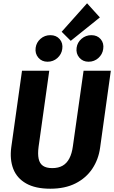

<svg xmlns="http://www.w3.org/2000/svg" viewBox="-20 -1120 688 1157"><path d="M483.6 -693.6H647.8L583.1 -229.1Q573.5 -159.1 536.2 -103.2Q498.9 -47.3 435.4 -15Q371.9 17.2 282.9 17.2Q193.2 17.2 137.3 -14.6Q81.5 -46.4 59.8 -102.8Q38.2 -159.3 47.9 -232.5L112.6 -693.6H276.8L212.5 -235.4Q206.8 -192.2 212.9 -163.3Q219 -134.5 239 -120.8Q259.1 -107 294.7 -107Q332 -107 357.5 -121.6Q382.9 -136.2 398.2 -165.9Q413.5 -195.6 419.2 -238.8ZM530.5 -908.1Q566.3 -908.1 586.8 -884Q607.3 -859.8 602 -824.7Q597.7 -792.9 572.9 -770.4Q548.1 -748 513.4 -748Q479.3 -748 458.1 -772.6Q436.9 -797.3 441.6 -832.1Q445.9 -864.2 471.3 -886.2Q496.8 -908.1 530.5 -908.1ZM283.4 -908.1Q319.1 -908.1 339.8 -884Q360.5 -859.8 355.2 -824.7Q350.9 -792.9 325.9 -770.4Q301 -748 266.3 -748Q231.8 -748 211 -772.6Q190.1 -797.3 194.8 -832.1Q199.1 -864.2 224.2 -886.2Q249.3 -908.1 283.4 -908.1ZM351.5 -928.5 504.7 -1100.2 581.8 -1015 406.4 -874Z"/></svg>

Font: Fira Sans Variable
Style: Italic
Weight: 397
Italic angle: -8°
Designer: Carrois Corporate & Edenspiekermann AG
Foundry: Carrois Corporate GbR & Edenspiekermann AG
Version: Version 4.202